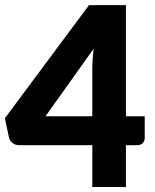

<svg xmlns="http://www.w3.org/2000/svg" viewBox="-22 -749 622 769"><path d="M160.2 -283.2H347.7V-473.1Q347.7 -490.7 349.1 -511.2Q349.6 -523.4 352.5 -553.2ZM482.4 -283.2H557.6V-195.8Q557.6 -184.6 549.8 -175.8Q541.5 -167.5 527.3 -167.5H482.4V0H347.7V-167.5H54.7Q39.1 -167.5 28.3 -176.3Q17.1 -185.1 13.7 -199.2L-2.4 -275.4L334.5 -728.5H482.4Z"/></svg>

Font: Lato-ExtraBold
Style: Regular
Weight: 500
Designer: Lukasz Dziedzic with Adam Twardoch and Botio Nikoltchev
Foundry: tyPoland Lukasz Dziedzic
Version: ""